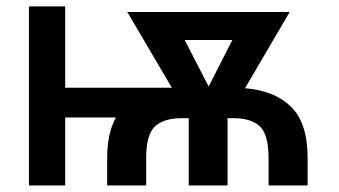

<svg xmlns="http://www.w3.org/2000/svg" viewBox="-20 -565 1033 585"><path d="M425.4 0H306.5V-83.1Q306.5 -158.7 333.1 -207H178.6V0H68.2V-545.5H178.6V-297.6H503.6L367.9 -528.4H862.6L726.6 -296.2Q816.4 -289.1 866.8 -239.7Q917.3 -190.3 917.3 -83.1V0H798.3V-83.1Q798.3 -154.8 771.8 -179.9Q745.4 -204.9 691.4 -204.9H673.3V0H555V-204.9H533.7Q479 -204.9 452.2 -179.9Q425.4 -154.8 425.4 -83.1ZM542.6 -443.2 615.8 -301.5 687.9 -443.2Z"/></svg>

Font: Interface Medium
Style: Regular
Weight: 500
Designer: Rasmus Andersson
Foundry: rsms
Version: Version 1.8